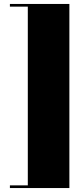

<svg xmlns="http://www.w3.org/2000/svg" viewBox="-20 -800 424 970"><path d="M30 136.5V150H330.5V-780H30V-766.5H120.5V136.5Z"/></svg>

Font: Bodoni* 16pt Fatface
Style: Regular
Weight: 900
Version: Version 2.3